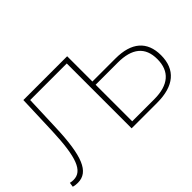

<svg xmlns="http://www.w3.org/2000/svg" viewBox="-104 -1044 1392 1392"><g transform="rotate(-45 592.5 -348.0)"><path d="M874 -408C1022 -408 1096 -347 1096 -223C1096 -98 1020 -33 874 -33H648V-408ZM199 -700 188 -394C178 -134 139 -33 47 -33C36 -33 27 -34 13 -37L8 -2C26 3 39 4 55 4C167 4 214 -113 224 -394L234 -665H609V0H872C1043 0 1135 -77 1135 -224C1135 -367 1048 -441 884 -441H648V-700Z"/></g></svg>

Font: Montserrat-Alt1 ExtLt
Style: Regular
Weight: 200
Designer: Differentunic
Foundry: Differentunic
Version: Version 7.222